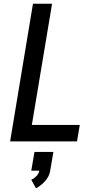

<svg xmlns="http://www.w3.org/2000/svg" viewBox="-20 -755 540 1025"><path d="M34 0 156 -735H258L150 -88H406L391 0ZM172 250 147 205Q162 198 174.5 185Q187 172 190 156H147L164 56H265L248 156Q246 171 239 185Q232 199 221.5 211Q211 223 198.5 233Q186 243 172 250Z"/></svg>

Font: Iosevka SS04 Semibold Oblique
Style: Regular
Weight: 600
Italic angle: -9°
Monospace: yes
Designer: Belleve Invis
Foundry: Belleve Invis
Version: Version 19.0.0; ttfautohint (v1.8.4)